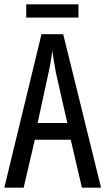

<svg xmlns="http://www.w3.org/2000/svg" viewBox="-20 -873 490 893"><path d="M361 0 309 -223H142L90 0H0L173 -714H274L450 0ZM240 -535Q235 -563 230.5 -589Q226 -615 223 -638Q218 -590 206 -536L155 -301H293ZM345 -853V-791H102V-853Z"/></svg>

Font: Noto Sans Bengali UI ExtraCondensed
Style: Regular
Weight: 400
Width: 2
Designer: Jelle Bosma - Monotype Design Team
Foundry: Monotype Imaging Inc.
Version: Version 2.003; ttfautohint (v1.8.4.7-5d5b)